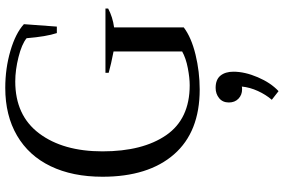

<svg xmlns="http://www.w3.org/2000/svg" viewBox="-190 -560 1052 711"><g transform="rotate(-90 335.5 -204.0)"><path d="M37 -350Q37 -461 76 -542Q115 -623 189.5 -666.5Q264 -710 366 -710Q438 -710 503 -691Q568 -672 602 -641L593 -519H569Q556 -558 550 -631Q528 -649 480 -661Q432 -673 390 -673Q264 -673 197.5 -584.5Q131 -496 131 -350Q131 -201 191 -114Q251 -27 376 -27Q403 -27 439.5 -34Q476 -41 501 -55V-309Q454 -318 422 -327V-339H660V-329Q628 -312 590 -307V-49Q553 -21 489.5 -5.5Q426 10 360 10Q203 10 120 -85Q37 -180 37 -350ZM322 277Q341 255 354.5 225.5Q368 196 371 166Q368 167 361 167Q340 167 326 153.5Q312 140 312 118Q312 95 328 82Q344 69 366 69Q397 69 411.5 87Q426 105 426 135Q426 177 405.5 225Q385 273 354 302Z"/></g></svg>

Font: Trirong
Style: Regular
Weight: 400
Version: Version 1.000